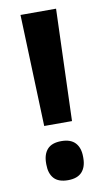

<svg xmlns="http://www.w3.org/2000/svg" viewBox="-78 -679 405 731"><g transform="rotate(-10 124.5 -313.5)"><path d="M178.5 -207H71L55.5 -639H193ZM125 12Q88 12 70.8 -7.2Q53.5 -26.5 53.5 -61V-66Q53.5 -100.5 70.8 -119.8Q88 -139 125 -139Q161 -139 178.8 -119.8Q196.5 -100.5 196.5 -66V-61Q196.5 -26.5 178.8 -7.2Q161 12 125 12Z"/></g></svg>

Font: Anek Telugu SemiBold
Style: Regular
Weight: 600
Designer: Omkar Bhoir (Telugu), Yesha Goshar (Latin)
Foundry: Ek Type
Version: Version 1.003